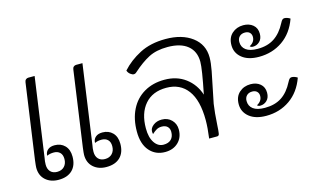

<svg xmlns="http://www.w3.org/2000/svg" viewBox="-74 -812 1783 1047"><g transform="rotate(-15 818.0 -288.5)"><path d="M46 -90Q46 -99 50 -131L110 -555Q111 -565 117 -570.5Q123 -576 131 -576H167L104 -131Q100 -112 100 -93Q100 -68 113.5 -53.5Q127 -39 151 -39Q177 -39 192 -55Q207 -71 207 -97Q207 -121 194 -133.5Q181 -146 160 -146Q137 -146 121 -138V-144Q123 -161 136.5 -172Q150 -183 174 -183Q209 -183 231 -160.5Q253 -138 253 -98Q253 -49 225.5 -22Q198 5 148 5Q103 5 74.5 -20.5Q46 -46 46 -90ZM316 -90Q316 -99 320 -131L380 -555Q381 -565 387 -570.5Q393 -576 401 -576H437L374 -131Q370 -112 370 -93Q370 -68 383.5 -53.5Q397 -39 421 -39Q447 -39 462 -55Q477 -71 477 -97Q477 -121 464 -133.5Q451 -146 430 -146Q407 -146 391 -138V-144Q393 -161 406.5 -172Q420 -183 444 -183Q479 -183 501 -160.5Q523 -138 523 -98Q523 -49 495.5 -22Q468 5 418 5Q373 5 344.5 -20.5Q316 -46 316 -90Z M1115 -427Q1115 -397 1106.5 -352Q1098 -307 1084 -241L1071 -177Q1064 -130 1060 -62Q1058 -26 1056 -15Q1055 0 1043 0H998Q1006 -59 1006 -102Q1006 -214 963.5 -271Q921 -328 843 -328Q765 -328 722 -278Q679 -228 679 -143Q679 -91 699 -61.5Q719 -32 750 -32Q778 -32 793 -47Q808 -62 808 -89Q808 -108 796.5 -119Q785 -130 764 -130Q748 -130 735.5 -123Q723 -116 709 -103Q707 -109 707 -118Q707 -137 726.5 -152Q746 -167 774 -167Q808 -167 829.5 -145Q851 -123 851 -91Q851 -46 822.5 -18.5Q794 9 748 9Q694 9 660.5 -29.5Q627 -68 627 -138Q627 -209 653.5 -262Q680 -315 729.5 -344Q779 -373 845 -373Q914 -373 963 -336.5Q1012 -300 1032 -239Q1060 -377 1060 -417Q1060 -476 1020.5 -508.5Q981 -541 907 -541Q844 -541 800.5 -518.5Q757 -496 708 -452Q701 -445 692 -445Q684 -445 673 -453.5Q662 -462 658 -475Q700 -522 761.5 -554Q823 -586 908 -586Q1001 -586 1058 -543Q1115 -500 1115 -427Z M1247 -460Q1247 -502 1273 -525.5Q1299 -549 1337 -549Q1370 -549 1391.5 -531Q1413 -513 1413 -481Q1413 -453 1397 -437.5Q1381 -422 1359 -422Q1353 -422 1348.5 -424Q1344 -426 1342 -429Q1372 -445 1372 -474Q1372 -489 1362.5 -498.5Q1353 -508 1336 -508Q1316 -508 1304.5 -496.5Q1293 -485 1293 -466Q1293 -437 1315 -420.5Q1337 -404 1381 -404Q1437 -404 1475.5 -429.5Q1514 -455 1541 -507Q1547 -519 1552 -523.5Q1557 -528 1564 -528Q1571 -528 1580 -525Q1589 -522 1596 -517Q1569 -441 1511 -400.5Q1453 -360 1377 -360Q1316 -360 1281.5 -388Q1247 -416 1247 -460ZM1202 -139Q1202 -181 1228 -204.5Q1254 -228 1292 -228Q1325 -228 1346.5 -210Q1368 -192 1368 -160Q1368 -132 1352 -116.5Q1336 -101 1314 -101Q1308 -101 1303.5 -103Q1299 -105 1297 -108Q1327 -124 1327 -153Q1327 -168 1317.5 -177.5Q1308 -187 1291 -187Q1271 -187 1259.5 -175.5Q1248 -164 1248 -145Q1248 -116 1270 -99.5Q1292 -83 1336 -83Q1392 -83 1430.5 -108Q1469 -133 1496 -186Q1502 -198 1507 -202.5Q1512 -207 1519 -207Q1526 -207 1535 -204Q1544 -201 1551 -196Q1524 -120 1466 -79.5Q1408 -39 1332 -39Q1271 -39 1236.5 -67Q1202 -95 1202 -139Z"/></g></svg>

Font: Krub Light
Style: Italic
Weight: 300
Italic angle: -8°
Designer: Ekaluck Peanpanawate
Foundry: Cadson Demak Co.,Ltd.
Version: Version 1.000; ttfautohint (v1.6)